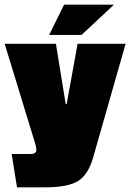

<svg xmlns="http://www.w3.org/2000/svg" viewBox="-20 -667 559 824"><path d="M266 -220Q312 -473 313 -479H519L380 8Q359 82 315.5 109.5Q272 137 173 137H53L30 -6H110Q136 -6 136 -23Q136 -34 131 -51L0 -479H220L262 -220ZM469 -647 330 -517H191L255 -647Z"/></svg>

Font: Passion One
Style: Bold
Weight: 700
Designer: Alejandro Lo Celso
Foundry: Fontstage
Version: Version 1.002